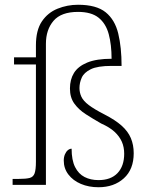

<svg xmlns="http://www.w3.org/2000/svg" viewBox="-20 -777 633 807"><path d="M394 10Q353 10 320 -4Q287 -18 267.5 -43.5Q248 -69 248 -102Q248 -117 253 -128.5Q258 -140 265.5 -146Q273 -152 281 -152Q281 -104 295.5 -75Q310 -46 335.5 -33Q361 -20 394 -20Q446 -20 474 -49.5Q502 -79 502 -131Q502 -159 492 -181.5Q482 -204 461.5 -223Q441 -242 405 -258Q370 -278 340.5 -297Q311 -316 292.5 -341.5Q274 -367 274 -405Q274 -443 291 -470.5Q308 -498 346.5 -514Q385 -530 449 -530Q449 -589 437 -633.5Q425 -678 394.5 -702.5Q364 -727 308 -727Q237 -727 205 -689.5Q173 -652 173 -593V0H33V-25H58Q89 -25 104.5 -29Q120 -33 125.5 -48.5Q131 -64 131 -98V-506H39V-536H131V-586Q131 -650 156 -687Q181 -724 222 -740.5Q263 -757 308 -757Q385 -757 424 -725.5Q463 -694 477 -636Q491 -578 491 -500H449Q390 -500 361.5 -486Q333 -472 323.5 -450.5Q314 -429 314 -407Q314 -388 322 -370.5Q330 -353 353 -335.5Q376 -318 419 -296Q464 -273 491 -249Q518 -225 530 -196.5Q542 -168 542 -133Q542 -65 500.5 -27.5Q459 10 394 10Z"/></svg>

Font: Noto Serif Kannada ExtraLight
Style: Regular
Weight: 250
Version: Version 2.003